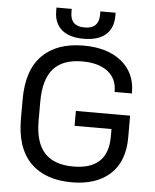

<svg xmlns="http://www.w3.org/2000/svg" viewBox="-59 -934 801 992"><g transform="rotate(5 341.0 -437.5)"><path d="M60.5 -294.9V-396.5Q60.5 -547.9 136.2 -624Q211.9 -700.2 350.6 -700.2Q474.6 -700.2 547.4 -641.1Q620.1 -582 620.1 -481.4V-475.6H530.3V-480.5Q530.3 -544.9 482.9 -581.5Q435.5 -618.2 350.6 -618.2Q250 -618.2 201.2 -563Q152.3 -507.8 152.3 -390.6V-293.9Q152.3 -180.7 201.7 -127Q251 -73.2 351.6 -73.2Q530.3 -73.2 531.2 -242.2V-283.2H339.8V-360.4H621.1V-248Q621.1 -122.1 548.8 -56.6Q476.6 8.8 350.6 8.8Q211.9 8.8 136.2 -67.4Q60.5 -143.6 60.5 -294.9ZM346.7 -735.4Q271.5 -735.4 232.4 -769.5Q193.4 -803.7 193.4 -866.2V-883.8H272.5V-866.2Q272.5 -793.9 346.7 -793.9Q420.9 -793.9 420.9 -866.2V-883.8H500V-866.2Q500 -803.7 460.9 -769.5Q421.9 -735.4 346.7 -735.4Z"/></g></svg>

Font: Dinish Expanded
Style: Regular
Weight: 400
Width: 7
Designer: Charles Nix
Foundry: Playbeing
Version: Version 2.005; ttfautohint (v1.8.3)